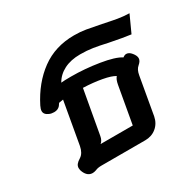

<svg xmlns="http://www.w3.org/2000/svg" viewBox="-136 -754 931 915"><g transform="rotate(-30 329.0 -296.5)"><path d="M211 -438Q227 -440 266 -440Q341 -440 418.5 -427.5Q496 -415 528 -394Q538 -402 547 -402Q562 -402 575 -386Q589 -369 589 -355Q589 -340 571 -325Q555 -312 550 -282L514 -77Q507 -42 481.5 -21Q456 0 420 0H180Q158 0 146 6Q134 10 126 10Q98 10 84 -22Q79 -32 79 -44Q79 -55 86 -64Q93 -73 108 -82Q130 -96 137 -132L178 -364L154 -360L145 -347Q133 -333 112 -333Q97 -333 86 -338Q62 -348 62 -367Q62 -378 70 -394Q119 -491 195.5 -547Q272 -603 376 -603Q410 -603 440 -598Q470 -593 519 -583Q566 -573 595 -568Q624 -563 658 -562L616 -470Q576 -475 501 -490Q457 -500 425 -505Q393 -510 356 -510Q304 -510 267 -491Q230 -472 211 -438ZM456 -333Q436 -346 389.5 -354.5Q343 -363 288 -365L245 -125Q241 -102 227 -91H404L440 -294Q445 -322 456 -333Z"/></g></svg>

Font: Niramit SemiBold
Style: Italic
Weight: 600
Italic angle: -10°
Designer: Katatrad Aksorn Co.,Ltd.
Foundry: Cadson Demak Co.,Ltd.
Version: Version 1.001; ttfautohint (v1.6)